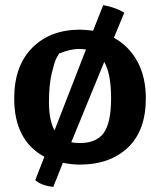

<svg xmlns="http://www.w3.org/2000/svg" viewBox="-20 -637 595 757"><path d="M555 -249Q555 -122 484 -55Q413 12 295 12Q265 12 228 5L190 100Q141 94 119 73L155 -19Q36 -83 36 -249Q36 -377 107 -448.5Q178 -520 295 -520Q313 -520 347 -516L387 -617Q438 -607 470 -587L429 -488Q488 -456 521.5 -395Q555 -334 555 -249ZM391 -393 261 -76Q278 -73 295 -73Q360 -73 389 -113Q418 -153 418 -249.5Q418 -346 391 -393ZM319 -442Q303 -444 290 -444Q259 -444 213 -426Q209 -419 202 -406.5Q195 -394 184 -348Q173 -302 173 -233Q173 -164 195 -123Z"/></svg>

Font: Inika
Style: Bold
Weight: 700
Version: Version 1.001